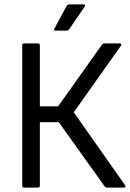

<svg xmlns="http://www.w3.org/2000/svg" viewBox="-20 -852 592 872"><path d="M90 0Q81 0 81 -9V-646Q81 -655 90 -655H152Q161 -655 161 -646V-369H244L443 -649Q447 -655 454 -655H523Q529 -655 530.5 -651.5Q532 -648 529 -644L315 -342L548 -11Q551 -7 549.5 -3.5Q548 0 543 0H467Q460 0 455 -6L247 -297H161V-9Q161 0 152 0ZM232 -713Q222 -713 227 -722L283 -826Q288 -832 293 -832H359Q371 -832 364 -821L294 -719Q290 -713 283 -713Z"/></svg>

Font: Sofia Sans Semi Condensed
Style: Regular
Weight: 400
Designer: Botio Nikoltchev, Ani Petrova
Foundry: lettersoup
Version: Version 4.100; ttfautohint (v1.8.4.7-5d5b)